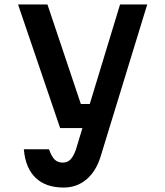

<svg xmlns="http://www.w3.org/2000/svg" viewBox="-20 -625 740 862"><path d="M61 -605H193L343 -158H383L519 -605H641L431 80Q410 146 367 181.5Q324 217 266 217Q185 217 139.5 173Q94 129 87 45H200Q211 77 225 91Q239 105 262 105Q283 105 296.5 91Q310 77 321 46L350 -50H250Z"/></svg>

Font: Martian Mono Medium
Style: Regular
Weight: 500
Monospace: yes
Designer: Roman Shamin
Foundry: Evil Martians
Version: Version 1.000; ttfautohint (v1.8.4.7-5d5b)